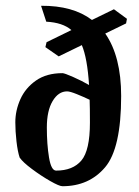

<svg xmlns="http://www.w3.org/2000/svg" viewBox="-20 -635 481 664"><path d="M416 -554 344 -519Q399 -440 399 -303Q399 -122 343.5 -56.5Q288 9 196 9Q185 9 153.5 -9Q122 -27 90.5 -50.5Q59 -74 48 -90Q41 -111 37 -146Q33 -181 33 -212Q33 -253 50.5 -292Q68 -331 104.5 -356.5Q141 -382 196 -382Q203 -382 233.5 -368.5Q264 -355 288 -341Q282 -434 263 -479L183 -440L137 -472L141 -489L227 -531Q197 -557 140 -560L122 -615Q232 -616 298 -566L374 -603L419 -570ZM291 -211Q291 -265 290 -290Q269 -300 245.5 -309.5Q222 -319 212 -319Q182 -319 162 -285.5Q142 -252 142 -194Q142 -136 149.5 -90.5Q157 -45 174 -45Q232 -45 261.5 -80Q291 -115 291 -211Z"/></svg>

Font: Grenze Medium
Style: Regular
Weight: 500
Designer: Renata Polastri
Foundry: Omnibus-Type
Version: Version 1.002; ttfautohint (v1.8)